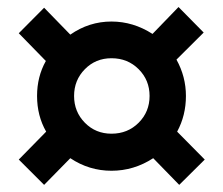

<svg xmlns="http://www.w3.org/2000/svg" viewBox="-20 -580 633 544"><path d="M560.1 -127.9 487.8 -56.2 414.1 -131.8Q359.4 -96.2 295.9 -96.2Q232.4 -96.2 179.2 -131.8L105 -56.2L33.2 -127.9L110.8 -207Q85 -252 85 -308.1Q85 -362.8 109.9 -407.2L33.2 -485.8L105 -558.1L179.2 -481.9Q232.4 -519 295.9 -519Q357.4 -519 412.1 -483.9L485.8 -560.1L557.1 -487.8L480 -411.1Q506.8 -362.8 506.8 -308.1Q506.8 -252.9 481.9 -207ZM295.9 -201.2Q341.8 -201.2 372.8 -232.2Q403.8 -263.2 403.8 -308.1Q403.8 -353 372.8 -384Q341.8 -415 295.9 -415Q251 -415 220.5 -384Q189.9 -353 189.9 -308.1Q189.9 -263.2 220.5 -232.2Q251 -201.2 295.9 -201.2Z"/></svg>

Font: Stilu SemiBold
Style: Regular
Weight: 600
Designer: Genilson Lima Santos
Foundry: Genilson Lima Santos
Version: Version 1.200;PS 001.200;hotconv 1.0.88;makeotf.lib2.5.64775